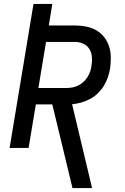

<svg xmlns="http://www.w3.org/2000/svg" viewBox="-20 -755 640 980"><path d="M350 205 247 -222H163L126 0H29L151 -735H247L229 -625H362Q391 -625 419 -619.5Q447 -614 470.5 -601Q494 -588 511 -566.5Q528 -545 536.5 -519Q545 -493 545.5 -464Q546 -435 542 -406Q538 -383 530.5 -360.5Q523 -338 510 -317Q497 -296 479 -278.5Q461 -261 439 -249.5Q417 -238 394 -231.5Q371 -225 348 -223L450 205ZM176 -306H321Q336 -306 351 -309Q366 -312 380 -319Q394 -326 406 -337Q418 -348 426.5 -361.5Q435 -375 440 -389.5Q445 -404 447 -419Q451 -442 449 -464.5Q447 -487 436 -505Q425 -523 405 -532Q385 -541 362 -541H215Z"/></svg>

Font: Iosevka Curly MdExObl
Style: Regular
Weight: 500
Width: 7
Italic angle: -9°
Monospace: yes
Designer: Belleve Invis
Foundry: Belleve Invis
Version: Version 11.1.0; ttfautohint (v1.8.3)